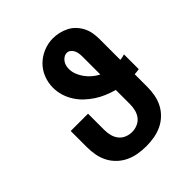

<svg xmlns="http://www.w3.org/2000/svg" viewBox="-206 -873 1012 1012"><g transform="rotate(-45 300.0 -367.5)"><path d="M300 8Q270 8 240.5 3Q211 -2 184 -14.5Q157 -27 135 -48Q113 -69 99.5 -95Q86 -121 80.5 -150.5Q75 -180 75 -210V-331H204V-210Q204 -189 209 -168.5Q214 -148 226.5 -131.5Q239 -115 259 -106.5Q279 -98 300 -98Q321 -98 341 -106.5Q361 -115 373.5 -131.5Q386 -148 391 -168.5Q396 -189 396 -210V-316Q367 -324 339.5 -335.5Q312 -347 287 -363.5Q262 -380 240.5 -400.5Q219 -421 203 -446.5Q187 -472 178.5 -500.5Q170 -529 170 -559Q170 -595 183.5 -629.5Q197 -664 223 -689.5Q249 -715 283.5 -729Q318 -743 354 -743Q377 -743 400 -737.5Q423 -732 443.5 -721.5Q464 -711 480 -694Q496 -677 506.5 -656.5Q517 -636 521 -613Q525 -590 525 -567V-411Q534 -412 542 -413.5Q550 -415 559 -418V-308Q550 -306 542 -305.5Q534 -305 525 -304V-210Q525 -180 519.5 -150.5Q514 -121 500.5 -95Q487 -69 465 -48Q443 -27 416 -14.5Q389 -2 359.5 3Q330 8 300 8ZM396 -431V-567Q396 -579 394 -590.5Q392 -602 387 -612Q382 -622 372.5 -629.5Q363 -637 352 -637Q340 -637 329.5 -630.5Q319 -624 312 -614Q305 -604 302 -592.5Q299 -581 299 -569Q299 -547 307.5 -526Q316 -505 329 -487.5Q342 -470 359 -455.5Q376 -441 396 -431Z"/></g></svg>

Font: Iosevka Slab Heavy Extended
Style: Regular
Weight: 900
Width: 7
Monospace: yes
Designer: Belleve Invis
Foundry: Belleve Invis
Version: Version 11.1.0; ttfautohint (v1.8.3)